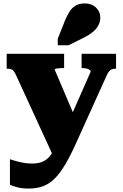

<svg xmlns="http://www.w3.org/2000/svg" viewBox="-20 -857 716 1120"><path d="M430 -143 361 -33 298 70 77 -411Q69 -429 62.5 -439Q56 -449 47.5 -452.5Q39 -456 24 -456H19V-543H354V-460H350Q336 -460 324.5 -459Q313 -458 306 -456.5Q299 -455 299 -451ZM422 -18Q390 53 360.5 102.5Q331 152 300.5 183Q270 214 233 228.5Q196 243 148 243Q111 243 81 235.5Q51 228 38 220V72Q42 73 61 79Q80 85 108 91Q136 97 167 97Q196 97 218 90Q240 83 257 68Q274 53 287.5 29Q301 5 312 -29L354 -87L509 -439Q509 -445 503 -449.5Q497 -454 485.5 -457Q474 -460 460 -460H456V-543H657V-456H652Q637 -456 628 -451Q619 -446 612 -435Q605 -424 597 -405ZM359 -737Q371 -766 385.5 -789Q400 -812 421.5 -824.5Q443 -837 474 -837Q515 -837 540 -813Q565 -789 565 -755Q565 -731 554.5 -710.5Q544 -690 524.5 -673Q505 -656 478 -642L380 -593H317V-631Z"/></svg>

Font: Roboto Serif Black
Style: Regular
Weight: 900
Designer: Greg Gazdowicz
Foundry: Commercial Type
Version: Version 1.008